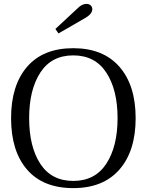

<svg xmlns="http://www.w3.org/2000/svg" viewBox="-20 -958 755 988"><path d="M265 -809 379 -915Q402 -938 424 -938Q439 -938 447 -930Q455 -922 455 -911Q455 -888 423 -868L281 -786ZM37 -350Q37 -519 119.5 -614.5Q202 -710 357 -710Q511 -710 594.5 -614.5Q678 -519 678 -350Q678 -181 594.5 -85.5Q511 10 357 10Q202 10 119.5 -85Q37 -180 37 -350ZM585 -350Q585 -496 527 -584.5Q469 -673 357 -673Q245 -673 187.5 -584.5Q130 -496 130 -350Q130 -203 187.5 -115Q245 -27 357 -27Q469 -27 527 -115.5Q585 -204 585 -350Z"/></svg>

Font: Trirong
Style: Regular
Weight: 400
Designer: Katatrad Team
Foundry: CadsonDemak
Version: Version 1.001